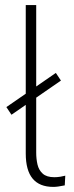

<svg xmlns="http://www.w3.org/2000/svg" viewBox="-20 -725 290 753"><path d="M189 8Q135 8 108 -24.5Q81 -57 81 -123V-705H122V-126Q122 -102 127 -80Q132 -58 147.5 -44Q163 -30 193 -30Q205 -30 217 -32Q229 -34 236 -36L234 2Q218 5 208.5 6.5Q199 8 189 8ZM25 -275 5 -305 199 -439 219 -409Z"/></svg>

Font: Nunito Sans 10pt Condensed ExtraLight
Style: Regular
Weight: 250
Width: 3
Designer: Vernon Adams
Foundry: Vernon Adams
Version: Version 3.101;gftools[0.9.27]